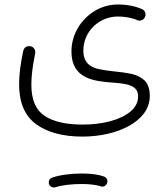

<svg xmlns="http://www.w3.org/2000/svg" viewBox="-20 -376 750 858"><path d="M65.4 1C65.4 82.5 90.8 142.1 141.6 179.2C192.4 215.8 261.2 234.4 348.6 234.4C502.9 234.4 649.4 167 649.4 53.2C649.4 22 641.6 -1 626.5 -16.1C610.8 -30.8 591.3 -40.5 567.4 -45.9C543.5 -50.8 519 -54.2 493.2 -56.6C469.2 -59.1 446.8 -62 425.3 -66.4C382.3 -74.7 352.5 -97.2 352.5 -149.9C352.5 -235.4 422.4 -302.2 507.3 -302.2C536.6 -302.2 569.3 -296.9 595.2 -285.2C598.6 -284.2 601.6 -283.7 604.5 -283.7C612.3 -283.7 624 -288.6 628.4 -301.8C629.9 -304.7 630.4 -307.6 630.4 -311C630.4 -318.8 626 -332 611.8 -336.4C580.6 -349.6 545.9 -356 507.3 -356C469.7 -356 435.1 -346.2 403.3 -327.1C340.3 -288.6 299.3 -221.7 299.3 -145.5C299.3 -22.5 401.9 -13.2 483.9 -6.8C545.9 -2 597.2 3.9 597.2 54.2C597.2 80.6 585.9 103 563.5 122.1C518.6 159.7 439.9 180.7 349.6 180.7C275.9 180.7 219.2 168 179.7 142.1C140.1 116.2 120.1 69.8 120.1 2.4C120.1 -36.6 126 -83 137.2 -137.2C137.7 -139.2 137.7 -141.1 137.7 -143.6C137.7 -153.3 130.4 -167 116.2 -169.4C114.3 -169.9 112.3 -169.9 109.9 -169.9C100.1 -169.9 87.4 -164.1 84 -148.9C71.8 -91.8 65.4 -43.9 65.4 1ZM198.7 445.8C202.1 457 212.9 461.9 220.7 461.9C223.1 461.9 225.1 461.4 227.5 460.9C255.4 451.2 301.3 446.3 346.2 446.3C378.9 446.3 412.1 450.2 430.2 456.5C432.6 457.5 435.5 458 438 458C445.3 458 451.2 454.1 456.5 446.3C459 442.4 460 438.5 460 434.6C460 430.2 459 419.9 446.8 413.6C422.4 404.3 388.7 399.4 346.2 399.4C299.8 399.4 248.5 405.3 213.9 417.5C201.7 420.9 197.8 432.1 197.8 439.5C197.8 441.4 198.2 443.4 198.7 445.8Z"/></svg>

Font: Mikhak Light
Style: Regular
Weight: 300
Designer: Amin Abedi
Version: Version 3.2